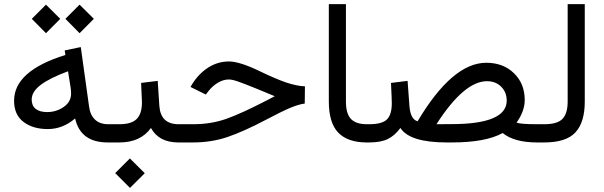

<svg xmlns="http://www.w3.org/2000/svg" viewBox="-20 -687 2913 926"><path d="M295.4 -596.2 363.8 -664.6 432.6 -596.2 363.8 -526.9ZM133.3 -596.2 201.7 -664.6 270.5 -596.2 201.7 -526.9ZM47.9 -201.2Q47.9 -345.2 295.4 -421.9L292 -443.8L369.6 -460L409.7 -172.4Q415 -131.8 438.5 -109.9Q461.9 -87.9 501.5 -87.9H516.6V0H499.5Q368.2 0 342.3 -115.7Q282.7 -64.5 210.4 -64.5Q139.2 -64.5 93.5 -98.9Q47.9 -133.3 47.9 -201.2ZM308.1 -343.3Q219.7 -310.5 176.3 -277.6Q132.8 -244.6 132.8 -207Q132.8 -177.2 152.1 -161.9Q171.4 -146.5 207.5 -146.5Q251.5 -146.5 287.1 -171.1Q322.8 -195.8 322.8 -235.4Q322.8 -250 320.8 -263.2Z M535.6 147.9 606.4 77.1 678.2 148.4 606.9 219.2ZM852.1 0H840.3Q746.1 0 708 -69.8Q657.7 0 556.2 0H497.1V-87.9H556.2Q614.3 -87.9 639.4 -113.3Q664.6 -138.7 664.6 -193.8Q664.6 -207.5 660.6 -287.1L740.7 -296.9L748.5 -176.8Q754.4 -87.9 841.3 -87.9H852.1Z M832.5 0V-87.9H912.1Q998.5 -87.9 1072 -114Q1145.5 -140.1 1267.1 -203.1L1305.2 -223.1Q1299.3 -225.1 1290.8 -228.8Q1282.2 -232.4 1261.2 -241.2Q1240.2 -250 1214.8 -260.3Q1157.2 -283.7 1128.4 -293.7Q1099.6 -303.7 1084 -303.7Q1057.1 -303.7 1031 -288.1Q1004.9 -272.5 985.8 -248L972.7 -231L898.9 -267.6L906.2 -280.3Q938 -331.5 984.1 -361.1Q1030.3 -390.6 1084.5 -390.6Q1135.3 -390.6 1232.4 -343.8Q1309.1 -306.6 1358.9 -289.6Q1408.7 -272.5 1450.7 -270.5L1449.7 -187.5Q1420.9 -184.1 1380.1 -167Q1339.4 -149.9 1262.7 -109.4Q1157.2 -53.7 1079.1 -26.9Q1001 0 910.6 0Z M1760.7 0H1748.5Q1657.2 0 1611.6 -47.1Q1565.9 -94.2 1565.9 -197.8V-667H1648.4V-197.3Q1648.4 -137.7 1673.1 -112.8Q1697.8 -87.9 1748.5 -87.9H1760.7Z M2157.2 -88.4Q2423.8 -88.4 2423.8 -201.7Q2423.8 -242.2 2397.2 -268.8Q2370.6 -295.4 2328.6 -295.4Q2218.3 -295.4 2085 -87.9ZM1994.1 -102.1Q2162.1 -384.3 2325.2 -384.3Q2407.2 -384.3 2459 -333.7Q2510.7 -283.2 2510.7 -205.1Q2510.7 -150.4 2471.2 -95.7Q2490.2 -87.9 2570.8 -87.9H2585.4V0H2570.8Q2460 0 2404.3 -45.4Q2322.3 0 2159.2 0H2134.3Q1956.1 0 1911.1 -69.8Q1883.8 -32.7 1850.1 -16.4Q1816.4 0 1760.7 0H1741.2V-87.9H1760.3Q1823.2 -87.9 1846.4 -111.3Q1869.6 -134.8 1869.6 -189Q1869.6 -207.5 1865.7 -287.1L1945.8 -296.9L1954.6 -176.3Q1959.5 -111.3 1994.1 -102.1Z M2565.9 0V-87.9H2605.5Q2668.5 -87.9 2693.1 -114Q2717.8 -140.1 2717.8 -196.8V-667H2800.3V-197.3Q2800.3 -97.2 2755.4 -48.6Q2710.4 0 2605 0Z"/></svg>

Font: Vazir FD-WOL
Style: FD-WOL
Weight: 400
Foundry: Based on Dejavu fonts, by Saber Rastikerdar
Version: Version 26.0.0